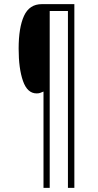

<svg xmlns="http://www.w3.org/2000/svg" viewBox="-20 -780 473 927"><path d="M339 127H308V-727H220V127H190V-338Q181 -334 174 -331.5Q167 -329 157 -329Q112 -329 91 -389Q70 -449 70 -545Q70 -647 96 -703.5Q122 -760 182 -760H339Z"/></svg>

Font: Noto Sans Arabic ExtCond ExtLt
Style: Regular
Weight: 200
Width: 2
Designer: Monotype Design Team, Nadine Chahine, Nizar Qandah and Khaled Hosny
Foundry: Monotype Imaging Inc.
Version: Version 2.012; ttfautohint (v1.8.4.7-5d5b)